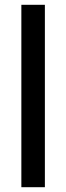

<svg xmlns="http://www.w3.org/2000/svg" viewBox="-20 -780 275 800"><path d="M167 0H69V-760H167Z"/></svg>

Font: Noto Sans Myanmar Condensed Medium
Style: Regular
Weight: 500
Width: 3
Designer: Monotype Design Team
Foundry: Monotype Imaging Inc.
Version: Version 2.107; ttfautohint (v1.8.4.7-5d5b)